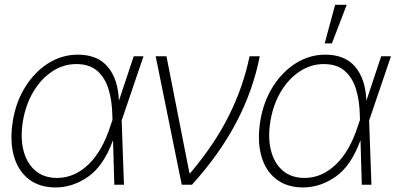

<svg xmlns="http://www.w3.org/2000/svg" viewBox="-20 -785 1682 816"><path d="M215.8 11.7Q146 11.2 100.8 -24.7Q55.7 -60.5 38.3 -124.3Q21 -188 34.7 -272Q48.3 -354 88.4 -417.2Q128.4 -480.5 186 -516.6Q243.7 -552.7 311 -552.7Q394.5 -552.7 438.2 -500.7Q481.9 -448.7 485.4 -356.9L548.3 -545.9H589.8L497.1 -272.9L506.8 0H465.8L460.4 -187H459.5Q419.9 -79.6 354.5 -33.9Q289.1 11.7 215.8 11.7ZM458 -274.9 457.5 -293.5Q456.5 -356 441.4 -405.5Q426.3 -455.1 393.1 -483.9Q359.9 -512.7 304.2 -512.7Q249.5 -512.7 202.4 -481.7Q155.3 -450.7 122.6 -396.5Q89.8 -342.3 77.6 -271.5Q65.9 -200.2 79.8 -145.5Q93.8 -90.8 130.1 -59.8Q166.5 -28.8 222.7 -28.8Q295.9 -28.8 355.5 -85.7Q415 -142.6 449.2 -249.5Z M752.4 0 641.6 -545.9H687.5L785.2 -48.8H788.1Q893.6 -173.3 954.3 -296.6Q1015.1 -419.9 1040.5 -545.9H1084Q1055.7 -400.9 984.4 -265.1Q913.1 -129.4 795.9 0Z M1267.6 11.7Q1197.8 11.2 1152.6 -24.7Q1107.4 -60.5 1090.1 -124.3Q1072.8 -188 1086.4 -272Q1100.1 -354 1140.1 -417.2Q1180.2 -480.5 1237.8 -516.6Q1295.4 -552.7 1362.8 -552.7Q1446.3 -552.7 1490 -500.7Q1533.7 -448.7 1537.1 -356.9L1600.1 -545.9H1641.6L1548.8 -272.9L1558.6 0H1517.6L1512.2 -187H1511.2Q1471.7 -79.6 1406.2 -33.9Q1340.8 11.7 1267.6 11.7ZM1509.8 -274.9 1509.3 -293.5Q1508.3 -356 1493.2 -405.5Q1478 -455.1 1444.8 -483.9Q1411.6 -512.7 1356 -512.7Q1301.3 -512.7 1254.2 -481.7Q1207 -450.7 1174.3 -396.5Q1141.6 -342.3 1129.4 -271.5Q1117.7 -200.2 1131.6 -145.5Q1145.5 -90.8 1181.9 -59.8Q1218.3 -28.8 1274.4 -28.8Q1347.7 -28.8 1407.2 -85.7Q1466.8 -142.6 1501 -249.5ZM1359.9 -600.6 1404.3 -764.6H1453.6L1390.6 -600.6Z"/></svg>

Font: Inter Display Extra Light
Style: Italic
Weight: 200
Italic angle: -9.39999°
Designer: Rasmus Andersson
Foundry: rsms
Version: Version 4.000;git-4fc901f